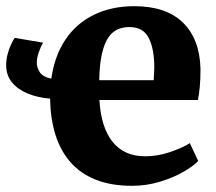

<svg xmlns="http://www.w3.org/2000/svg" viewBox="-20 -590 700 621"><path d="M407 11Q339 11 289.2 -9Q239.5 -29 207.2 -66.2Q175 -103.5 159 -155.2Q143 -207 142 -271Q103 -274 70.8 -287Q38.5 -300 19.2 -323Q0 -346 0 -379.5Q0 -396.5 4.2 -413.2Q8.5 -430 15 -444.5Q21.5 -459 27.5 -467.5L119.5 -452Q112 -440 105.5 -421.2Q99 -402.5 99 -387Q99 -371 109 -356Q119 -341 146 -335.5Q156.5 -410 192 -462.5Q227.5 -515 284.5 -542.5Q341.5 -570 414 -570Q517.5 -570 571.8 -516.8Q626 -463.5 628.5 -367.5Q628.5 -334 626.2 -309.5Q624 -285 620 -266.5H301.5Q304 -223 314.5 -189.2Q325 -155.5 343.5 -132Q362 -108.5 388.5 -96.5Q415 -84.5 450 -84.5Q490.5 -84.5 531 -98.5Q571.5 -112.5 594 -127L621 -69.5Q605.5 -52.5 572.5 -33.8Q539.5 -15 496.5 -2Q453.5 11 407 11ZM301 -330.5H477Q477.5 -341 478.2 -351.5Q479 -362 479 -372.5Q479 -431.5 461.2 -467Q443.5 -502.5 398 -502.5Q378 -502.5 360.8 -495Q343.5 -487.5 330.5 -468.8Q317.5 -450 309.8 -416.5Q302 -383 301 -330.5Z"/></svg>

Font: Merriweather ExtraBold
Style: Regular
Weight: 800
Version: Version 2.100